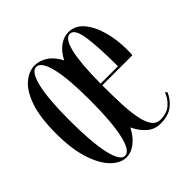

<svg xmlns="http://www.w3.org/2000/svg" viewBox="-145 -654 793 793"><g transform="rotate(-45 252.0 -257.0)"><path d="M162.5 11Q128 11 96.5 -20.8Q65 -52.5 45.2 -114Q25.5 -175.5 25.5 -263.5Q25.5 -360 46 -417.8Q66.5 -475.5 98 -501Q129.5 -526.5 162.5 -526.5Q189.5 -526.5 216.2 -509.8Q243 -493 263 -455Q282 -490.5 306.5 -507.8Q331 -525 357.5 -525Q396.5 -525 423.5 -493.2Q450.5 -461.5 464.5 -410.5Q478.5 -359.5 478.5 -302.5Q478.5 -294.5 478.2 -286.5Q478 -278.5 477.5 -270.5H301.5V-269Q301.5 -216.5 303.2 -168Q305 -119.5 311.5 -81.8Q318 -44 332.2 -22Q346.5 0 371.5 0Q410 0 432.8 -20.8Q455.5 -41.5 463.5 -66.5L472 -61Q461 -31.5 433.8 -9.8Q406.5 12 361 12Q326.5 12 301.8 -9.2Q277 -30.5 260.5 -65.5Q241 -28 215.2 -8.5Q189.5 11 162.5 11ZM162.5 2Q191 2 206.8 -66.8Q222.5 -135.5 222.5 -263.5Q222.5 -389 206.8 -453.2Q191 -517.5 162.5 -517.5Q134.5 -517.5 119 -453.2Q103.5 -389 103.5 -263.5Q103.5 -135.5 119 -66.8Q134.5 2 162.5 2ZM357.5 -516Q303 -516 301.5 -280.5H403Q403 -389 394 -452.5Q385 -516 357.5 -516Z"/></g></svg>

Font: Imbue 100pt
Style: Regular
Weight: 400
Designer: Tyler Finck
Foundry: Etcetera Type Company
Version: Version 1.102; ttfautohint (v1.8.3)